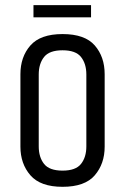

<svg xmlns="http://www.w3.org/2000/svg" viewBox="-20 -710 482 740"><path d="M58.7 -424Q58.7 -490.9 97.2 -534.8Q135.7 -578.7 221.1 -578.7Q307.2 -578.7 345.3 -534.8Q383.4 -490.9 383.4 -424V-144.7Q383.4 -78.8 345.3 -34.4Q307.2 10 221.1 10Q135.7 10 97.2 -34.4Q58.7 -78.8 58.7 -144.7ZM312.8 -422.9Q312.8 -464.4 292.3 -490.3Q271.9 -516.2 221.1 -516.2Q170.2 -516.2 149.8 -490.3Q129.3 -464.4 129.3 -422.9V-145.7Q129.3 -104.2 149.8 -78.3Q170.2 -52.4 221.1 -52.4Q271.9 -52.4 292.3 -78.3Q312.8 -104.2 312.8 -145.7ZM109 -690.1H330.9V-643.1H109Z"/></svg>

Font: Khand Variable Light
Style: Regular
Weight: 300
Designer: Satya Rajpurohit
Foundry: Indian Type Foundry
Version: Version 3.000